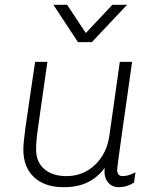

<svg xmlns="http://www.w3.org/2000/svg" viewBox="-20 -768 640 798"><path d="M245 10Q166 10 121.5 -31.5Q77 -73 77 -147Q77 -160 79 -180.5Q81 -201 86 -239Q91 -277 101 -342.5Q111 -408 126 -511H177Q162 -405 152.5 -339.5Q143 -274 138 -237.5Q133 -201 131.5 -181.5Q130 -162 130 -147Q130 -95 164 -65.5Q198 -36 256 -36Q326 -36 375.5 -83.5Q425 -131 435 -207L478 -511H529Q518 -432 507 -355Q496 -278 487 -214.5Q478 -151 472.5 -110Q467 -69 467 -61Q467 -49 473 -42.5Q479 -36 489 -36Q514 -36 543 -52L537 -9Q521 1 505.5 5.5Q490 10 473 10Q444 10 427.5 -12Q411 -34 415 -70Q395 -43 369.5 -25Q344 -7 313 1.5Q282 10 245 10ZM508 -748 362 -593H304L202 -748H259L349 -612H319L447 -748Z"/></svg>

Font: Chivo Mono Medium Thin
Style: Italic
Weight: 250
Italic angle: -8.05°
Monospace: yes
Version: Version 1.008